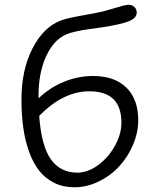

<svg xmlns="http://www.w3.org/2000/svg" viewBox="-20 -727 639 803"><path d="M291 56.2Q244.1 56.2 206.8 37.8Q169.4 19.5 144 -12.9Q118.7 -45.4 101.8 -91.8Q85 -138.2 77.4 -192.4Q69.8 -246.6 69.8 -310.1Q69.8 -435.5 116 -524.7Q162.1 -613.8 233.9 -641.1Q257.3 -650.4 320.3 -661.6Q383.3 -672.9 399.9 -676.8Q423.3 -682.1 450.4 -690.4Q477.5 -698.7 493.4 -702.9Q509.3 -707 518.1 -707Q531.7 -707 541.7 -698.2Q551.8 -689.5 551.8 -673.8Q551.8 -646 500 -631.8Q452.6 -618.2 370.8 -607.7Q289.1 -597.2 256.8 -583Q204.6 -560.5 172.9 -491.5Q141.1 -422.4 141.1 -326.2V-315.9Q188.5 -360.8 247.6 -385Q306.6 -409.2 369.1 -409.2Q459 -409.2 508.5 -360.6Q558.1 -312 558.1 -224.1Q558.1 -172.9 536.6 -122.1Q515.1 -71.3 479.2 -32Q443.4 7.3 393.6 31.7Q343.8 56.2 291 56.2ZM354 -345.2Q244.1 -345.2 144 -242.2Q152.8 -117.2 192.6 -61Q232.4 -4.9 303.2 -4.9Q347.7 -4.9 391.1 -37.1Q434.6 -69.3 461.2 -118.2Q487.8 -167 487.8 -213.9Q487.8 -345.2 354 -345.2Z"/></svg>

Font: Shantell Sans Bouncy
Style: Regular
Weight: 300
Designer: Stephen Nixon, Anya Danilova, Shantell Martin
Foundry: Arrow Type
Version: Version 1.006;[9816181b4]